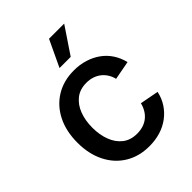

<svg xmlns="http://www.w3.org/2000/svg" viewBox="-216 -873 1002 1002"><g transform="rotate(-45 284.5 -372.0)"><path d="M297.4 11.2Q221.2 11.2 164.1 -23.7Q106.9 -58.6 75.4 -121.6Q43.9 -184.6 43.9 -267.6Q43.9 -351.6 75.4 -414.6Q106.9 -477.5 164.1 -512.7Q221.2 -547.9 297.4 -547.9Q341.3 -547.9 378.9 -536.1Q416.5 -524.4 446.5 -502.7Q476.6 -481 496.8 -450Q517.1 -418.9 526.4 -380.4L422.4 -360.8Q417.5 -381.8 406.5 -399.4Q395.5 -417 379.9 -429.4Q364.3 -441.9 343.8 -449Q323.2 -456.1 297.9 -456.1Q250 -456.1 218.3 -430.9Q186.5 -405.8 170.4 -363.3Q154.3 -320.8 154.3 -267.6Q154.3 -215.3 170.4 -172.9Q186.5 -130.4 218.3 -105.5Q250 -80.6 297.9 -80.6Q323.2 -80.6 344 -87.4Q364.7 -94.2 380.9 -107.4Q397 -120.6 407.7 -138.9Q418.5 -157.2 423.8 -179.2L527.3 -159.7Q519 -120.1 498.5 -88.9Q478 -57.6 447.8 -34.9Q417.5 -12.2 379.4 -0.5Q341.3 11.2 297.4 11.2ZM253.4 -609.4 322.8 -756.3H434.6L335.9 -609.4Z"/></g></svg>

Font: V-Inter
Style: Medium-500
Weight: 500
Designer: Rasmus Andersson
Foundry: rsms
Version: Version 4.000;git-4146feb